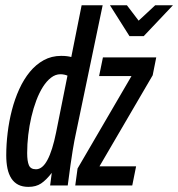

<svg xmlns="http://www.w3.org/2000/svg" viewBox="-20 -710 682 735"><path d="M475.6 -571.8 400.9 -689.9H465.8L510.7 -630.9L574.2 -689.9H642.1L530.3 -571.8ZM213.9 -496.1Q227.1 -496.1 236.3 -494.9Q245.6 -493.7 252.9 -491.7L292.5 -689.9H373L269.5 -194.3Q267.6 -184.6 264.6 -170.2Q261.7 -155.8 258.1 -133.1Q254.4 -110.4 249.8 -77.9Q245.1 -45.4 239.3 0H171.9L178.2 -48.3Q156.7 -20.5 137.2 -7.6Q117.7 5.4 88.9 5.4Q65.9 5.4 49.8 -2.9Q33.7 -11.2 23.4 -27.1Q13.2 -43 8.5 -65.4Q3.9 -87.9 3.9 -115.7Q3.9 -157.2 9.3 -201.7Q14.6 -246.1 25.6 -288.6Q36.6 -331.1 53.7 -368.7Q70.8 -406.2 94 -434.6Q117.2 -462.9 147.2 -479.5Q177.2 -496.1 213.9 -496.1ZM84 -124Q84 -93.3 90.6 -77.6Q97.2 -62 117.7 -62Q142.6 -62 161.6 -97.7Q180.7 -133.3 194.8 -203.1L238.3 -420.4Q232.9 -422.9 225.8 -424.3Q218.8 -425.8 211.4 -425.8Q192.4 -425.8 175.5 -412.8Q158.7 -399.9 144.5 -377.7Q130.4 -355.5 119.1 -325.7Q107.9 -295.9 100.1 -262.5Q92.3 -229 88.1 -193.4Q84 -157.7 84 -124ZM564.5 -421.9 360.8 -73.2H501L486.3 0H268.1L276.9 -64.9L483.4 -418.9H359.4L374 -490.2H578.1Z"/></svg>

Font: Code New Roman
Style: Italic
Weight: 400
Italic angle: -11°
Monospace: yes
Designer: Sam Radian
Foundry: Code New Roman
Version: Version 1.508 October 19, 2014